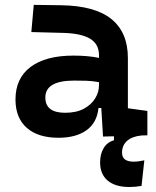

<svg xmlns="http://www.w3.org/2000/svg" viewBox="-20 -542 626 769"><path d="M498 207Q441.9 207 411.4 181.4Q380.9 155.8 380.9 108.4Q380.9 74.7 395.3 51Q409.7 27.3 436.5 19.5V3.9L392.6 4.9L385.7 -109.4H374.5Q368.2 -49.8 325.9 -20Q283.7 9.8 214.4 9.8Q132.3 9.8 87.2 -30Q42 -69.8 42 -143.6Q42 -228.5 102.5 -273.9Q163.1 -319.3 273.9 -319.3Q333 -319.3 376.5 -310.1V-320.3Q376.5 -365.7 340.8 -387Q305.2 -408.2 234.4 -410.2L105.5 -413.6L115.2 -522.5L224.6 -521Q360.4 -519 426.3 -465.6Q492.2 -412.1 492.2 -309.6V-108.4L570.3 -97.7V0L547.9 0.5Q510.3 3.9 489.5 21.7Q468.8 39.6 468.8 69.8Q468.8 105.5 515.6 105.5Q533.7 105.5 558.1 100.1L546.9 202.6Q522 207 498 207ZM376.5 -212.9Q350.1 -217.8 326.4 -218.5Q302.7 -219.2 276.9 -219.2Q161.6 -219.2 161.6 -151.4Q161.6 -90.3 240.7 -90.3Q286.1 -90.3 316.2 -106.7Q346.2 -123 361.3 -148.2Q376.5 -173.3 376.5 -200.2Z"/></svg>

Font: CaskaydiaCove NFP SemiBold
Style: Regular
Weight: 600
Designer: Aaron Bell
Foundry: Saja Typeworks
Version: Version 2111.001; VTT 6.35;Nerd Fonts 3.1.1